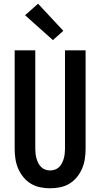

<svg xmlns="http://www.w3.org/2000/svg" viewBox="-20 -1006 540 1034"><path d="M250 8Q223 8 196 2.5Q169 -3 146 -17Q123 -31 105.5 -52.5Q88 -74 77.5 -99Q67 -124 63 -151Q59 -178 59 -205V-735H170V-205Q170 -192 171.5 -178.5Q173 -165 176.5 -152.5Q180 -140 186 -128Q192 -116 201.5 -106.5Q211 -97 224 -92.5Q237 -88 250 -88Q263 -88 276 -92.5Q289 -97 298.5 -106.5Q308 -116 314 -128Q320 -140 323.5 -152.5Q327 -165 328.5 -178.5Q330 -192 330 -205V-735H441V-205Q441 -178 437 -151Q433 -124 422.5 -99Q412 -74 394.5 -52.5Q377 -31 354 -17Q331 -3 304 2.5Q277 8 250 8ZM265 -790 115 -924 185 -986 321 -840Z"/></svg>

Font: Zed Mono
Style: Bold
Weight: 700
Monospace: yes
Designer: Belleve Invis
Foundry: Belleve Invis
Version: Version 1.0.0; ttfautohint (v1.8.4)